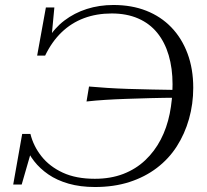

<svg xmlns="http://www.w3.org/2000/svg" viewBox="-20 -740 831 770"><path d="M704 -379 699 -348Q637 -348 584.5 -346.5Q532 -345 487 -343.5Q442 -342 402.5 -339.5Q363 -337 327 -333L337 -393Q371 -390 409.5 -387.5Q448 -385 493 -383.5Q538 -382 590.5 -381Q643 -380 704 -379ZM361 10Q302 10 255 -3.5Q208 -17 174 -40.5Q140 -64 117 -93.5Q94 -123 83 -154L108 -142L67 0H33L69 -203H102Q114 -154 146.5 -113Q179 -72 232 -47.5Q285 -23 360 -23Q424 -23 474.5 -42.5Q525 -62 562.5 -97.5Q600 -133 624.5 -180Q649 -227 660.5 -283.5Q672 -340 672 -402Q672 -466 656.5 -518.5Q641 -571 610.5 -608.5Q580 -646 534 -666Q488 -686 428 -686Q367 -686 316.5 -667Q266 -648 227 -610.5Q188 -573 161 -517H129L164 -710H198L186 -583H172Q198 -627 238 -657.5Q278 -688 328 -704Q378 -720 435 -720Q508 -720 566.5 -697Q625 -674 667 -630.5Q709 -587 732 -525.5Q755 -464 755 -388Q755 -323 738 -263Q721 -203 689 -153Q657 -103 609 -66.5Q561 -30 499 -10Q437 10 361 10Z"/></svg>

Font: Roboto Serif 120pt Expanded Light
Style: Italic
Weight: 300
Width: 7
Italic angle: -10°
Designer: Greg Gazdowicz
Foundry: Commercial Type
Version: Version 1.008